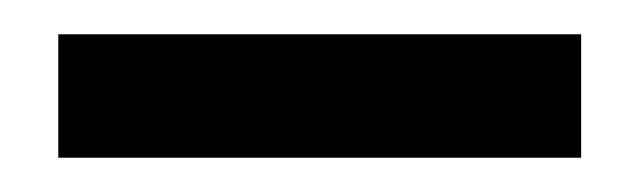

<svg xmlns="http://www.w3.org/2000/svg" viewBox="-20 -719 373 112"><path d="M14 -627V-699H319V-627Z"/></svg>

Font: Archivo VF Beta
Style: Regular
Weight: 400
Designer: Hector Gatti
Foundry: Omnibus-Type
Version: Version 1.002